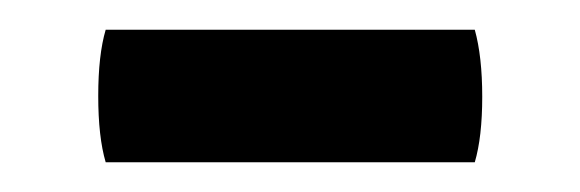

<svg xmlns="http://www.w3.org/2000/svg" viewBox="-20 -331 390 129"><path d="M299 -222H51Q46 -239 46 -266.5Q46 -294 51 -311H299Q304 -293 304 -266Q304 -239 299 -222Z"/></svg>

Font: Signika
Style: Regular
Weight: 400
Designer: Anna Giedrys
Foundry: Anna Giedrys
Version: Version 1.001